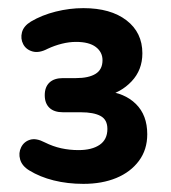

<svg xmlns="http://www.w3.org/2000/svg" viewBox="-20 -729 420 472"><path d="M185 -277Q146 -277 112 -285.5Q78 -294 52 -310Q34 -321 29.5 -337Q25 -353 32 -367Q39 -381 54 -385.5Q69 -390 90 -379Q110 -369 130.5 -364.5Q151 -360 173 -360Q206 -360 225 -373Q244 -386 244 -412Q244 -435 227 -444Q210 -453 179 -453H135Q113 -453 101.5 -464Q90 -475 90 -495Q90 -515 101.5 -526Q113 -537 135 -537H167Q198 -537 215 -547.5Q232 -558 232 -581Q232 -601 215.5 -613.5Q199 -626 167 -626Q150 -626 132 -621.5Q114 -617 97 -609Q76 -598 60 -602.5Q44 -607 37 -620.5Q30 -634 34 -649.5Q38 -665 56 -676Q83 -692 117 -700.5Q151 -709 185 -709Q252 -709 291 -679Q330 -649 330 -598Q330 -557 303.5 -529Q277 -501 239 -493V-505Q286 -501 314 -473.5Q342 -446 342 -399Q342 -361 321.5 -333.5Q301 -306 266 -291.5Q231 -277 185 -277Z"/></svg>

Font: Nunito ExtraLight
Style: Bold
Weight: 700
Version: Version 3.602